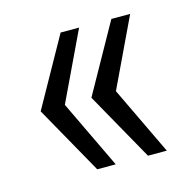

<svg xmlns="http://www.w3.org/2000/svg" viewBox="-70 -582 563 552"><g transform="rotate(-15 211.5 -306.5)"><path d="M155 -103 41 -306 155 -510H210L113 -306L210 -103ZM306 -103 192 -306 306 -510H362L265 -306L362 -103Z"/></g></svg>

Font: Assailand
Style: Regular
Weight: 400
Designer: Hector Gatti with collaboration of the Omnibus-Type team
Foundry: Omnibus-Type
Version: Version 0.072;October 19, 2019;FontCreator 12.0.0.2547 64-bi